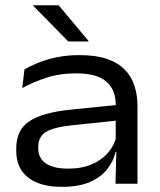

<svg xmlns="http://www.w3.org/2000/svg" viewBox="-20 -709 617 741"><path d="M425.7 0 429.2 -131 426.6 -146.6V-280.1L427 -301.3Q427 -363.2 389.9 -394.6Q352.8 -425.9 274.2 -425.9Q209.8 -425.9 157.7 -408.5Q105.6 -391.1 65.8 -369.3L74.5 -441.2Q96.4 -453.9 127.2 -466.6Q158.1 -479.3 198.1 -487.8Q238.1 -496.3 286.6 -496.3Q348 -496.3 390.9 -482.2Q433.8 -468 460.2 -441.6Q486.7 -415.2 498.6 -379.1Q510.6 -343 510.6 -299.1V0ZM218.3 12.1Q134.6 12.1 88.7 -23.8Q42.7 -59.7 42.7 -126.8V-136.2Q42.7 -207.6 93.2 -241.1Q143.6 -274.7 251.1 -285.7L437 -304.4L439.7 -244.5L259.6 -225.7Q186.9 -218.1 157.2 -199.7Q127.6 -181.3 127.6 -142.6V-136.3Q127.6 -98.4 157.1 -78.3Q186.7 -58.2 242.9 -58.2Q296.1 -58.2 334.9 -75.2Q373.7 -92.1 397.6 -120.4Q421.5 -148.7 429.4 -182.7L442.7 -122.6H426.2Q417.9 -87.2 394.1 -56.4Q370.3 -25.7 327.5 -6.8Q284.6 12.1 218.3 12.1ZM206.2 -688.7 321.7 -550.8V-549H243.4L108.5 -686.4V-688.7Z"/></svg>

Font: Anek Gurmukhi Medium SemiExpanded
Style: Regular
Weight: 500
Width: 6
Version: Version 1.003